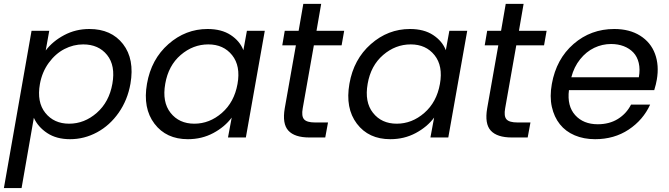

<svg xmlns="http://www.w3.org/2000/svg" viewBox="-39 -706 3434 986"><path d="M195.8 -446.8Q231.4 -494.1 290.5 -525.6Q349.6 -557.1 419.9 -557.1Q532.7 -557.1 592.8 -479.7Q652.8 -402.3 630.9 -275.9Q616.2 -192.4 570.6 -127.2Q524.9 -62 459.5 -26.6Q394 8.8 320.8 8.8Q251 8.8 203.4 -22.7Q155.8 -54.2 134.8 -101.1L71.8 259.8H-19L123 -547.9H213.9ZM538.1 -275.9Q554.7 -369.1 511 -423.6Q467.3 -478 388.2 -478Q337.9 -478 291.7 -454.1Q245.6 -430.2 211.4 -383.3Q177.2 -336.4 166 -274.9Q149.4 -181.6 193.8 -126.2Q238.3 -70.8 315.9 -70.8Q394.5 -70.8 458 -126.5Q521.5 -182.1 538.1 -275.9Z M715.8 -275.9Q737.8 -401.9 825.9 -479.5Q914.1 -557.1 1026.9 -557.1Q1098.6 -557.1 1145.8 -526.1Q1192.9 -495.1 1210.9 -448.2L1229 -547.9H1320.8L1223.6 0H1131.8L1150.9 -102.1Q1115.2 -54.2 1056.4 -22.7Q997.6 8.8 925.8 8.8Q814.5 8.8 754.2 -70.8Q693.8 -150.4 715.8 -275.9ZM1180.7 -274.9Q1197.3 -367.2 1153.1 -422.6Q1108.9 -478 1030.8 -478Q952.1 -478 888.9 -423.6Q825.7 -369.1 809.6 -275.9Q793 -182.1 836.9 -126.5Q880.9 -70.8 959 -70.8Q1037.1 -70.8 1100.6 -126.2Q1164.1 -181.6 1180.7 -274.9Z M1423.3 -149.9 1480.5 -473.1H1410.6L1423.3 -547.9H1494.6L1518.6 -686H1610.4L1586.4 -547.9H1728.5L1715.3 -473.1H1572.8L1515.6 -149.9Q1508.3 -109.4 1522.5 -93.3Q1536.6 -77.1 1578.6 -77.1H1645.5L1631.3 0H1549.8Q1474.1 0 1441.9 -35.2Q1409.7 -70.3 1423.3 -149.9Z M1755.4 -275.9Q1777.3 -401.9 1865.5 -479.5Q1953.6 -557.1 2066.4 -557.1Q2138.2 -557.1 2185.3 -526.1Q2232.4 -495.1 2250.5 -448.2L2268.6 -547.9H2360.4L2263.2 0H2171.4L2190.4 -102.1Q2154.8 -54.2 2095.9 -22.7Q2037.1 8.8 1965.3 8.8Q1854 8.8 1793.7 -70.8Q1733.4 -150.4 1755.4 -275.9ZM2220.2 -274.9Q2236.8 -367.2 2192.6 -422.6Q2148.4 -478 2070.3 -478Q1991.7 -478 1928.5 -423.6Q1865.2 -369.1 1849.1 -275.9Q1832.5 -182.1 1876.5 -126.5Q1920.4 -70.8 1998.5 -70.8Q2076.7 -70.8 2140.1 -126.2Q2203.6 -181.6 2220.2 -274.9Z M2462.9 -149.9 2520 -473.1H2450.2L2462.9 -547.9H2534.2L2558.1 -686H2649.9L2626 -547.9H2768.1L2754.9 -473.1H2612.3L2555.2 -149.9Q2547.9 -109.4 2562 -93.3Q2576.2 -77.1 2618.2 -77.1H2685.1L2670.9 0H2589.4Q2513.7 0 2481.4 -35.2Q2449.2 -70.3 2462.9 -149.9Z M3099.1 -480Q3053.7 -480 3012.7 -460.4Q2971.7 -440.9 2940.2 -401.6Q2908.7 -362.3 2895 -309.1H3241.7Q3249 -350.1 3241.2 -382.8Q3233.4 -415.5 3213.4 -436.5Q3193.4 -457.5 3164.1 -468.8Q3134.8 -480 3099.1 -480ZM3299.8 -168.9Q3263.7 -89.8 3189.5 -40.5Q3115.2 8.8 3017.1 8.8Q2959 8.8 2912.4 -11Q2865.7 -30.8 2836.2 -67.9Q2806.6 -105 2794.9 -157.5Q2783.2 -210 2794.9 -274.9Q2817.9 -403.3 2906.5 -480.2Q2995.1 -557.1 3115.7 -557.1Q3193.8 -557.1 3248.3 -522.9Q3302.7 -488.8 3324.7 -429.7Q3346.7 -370.6 3334 -296.9Q3330.6 -275.4 3320.8 -243.2H2882.8Q2872.6 -161.6 2914.8 -114.7Q2957 -67.9 3030.8 -67.9Q3090.3 -67.9 3134.3 -95.2Q3178.2 -122.6 3201.7 -168.9Z"/></svg>

Font: Poppins
Style: Italic
Weight: 400
Italic angle: -10°
Designer: Ninad Kale (Devanagari), Jonny Pinhorn (Latin)
Foundry: Indian Type Foundry
Version: Version 3.200;PS 1.000;hotconv 16.6.54;makeotf.lib2.5.65590